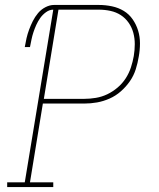

<svg xmlns="http://www.w3.org/2000/svg" viewBox="-20 -755 640 775"><path d="M9 0V-19H80L195 -716Q180 -716 166 -706Q152 -696 142.5 -682.5Q133 -669 126.5 -654.5Q120 -640 115 -625Q110 -610 107 -595Q104 -580 101 -565H80Q83 -583 87 -600.5Q91 -618 97.5 -635.5Q104 -653 112.5 -670Q121 -687 133.5 -702Q146 -717 163.5 -726Q181 -735 198 -735H379Q406 -735 432 -729.5Q458 -724 479.5 -711Q501 -698 515.5 -677Q530 -656 537.5 -631.5Q545 -607 545 -580Q545 -553 540 -526Q536 -501 528 -475.5Q520 -450 504.5 -427.5Q489 -405 468 -386.5Q447 -368 422 -357Q397 -346 371.5 -341.5Q346 -337 320 -337H153L101 -19H195V0ZM320 -356Q343 -356 367 -360Q391 -364 413 -374.5Q435 -385 454.5 -401.5Q474 -418 487.5 -439Q501 -460 508.5 -483Q516 -506 520 -529Q524 -553 524 -577Q524 -601 518 -623Q512 -645 499 -663.5Q486 -682 467.5 -694Q449 -706 426 -711Q403 -716 379 -716H216L157 -356Z"/></svg>

Font: Iosevka Curly Slab ThExObl
Style: Regular
Weight: 100
Width: 7
Italic angle: -9°
Monospace: yes
Designer: Belleve Invis
Foundry: Belleve Invis
Version: Version 11.1.0; ttfautohint (v1.8.3)